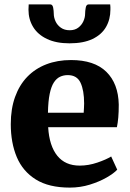

<svg xmlns="http://www.w3.org/2000/svg" viewBox="-20 -842 592 873"><path d="M297.5 11Q202 11 142.8 -26Q83.5 -63 56.2 -128Q29 -193 29 -277.5Q29 -347 48.5 -401.2Q68 -455.5 104 -492.8Q140 -530 190.5 -549.5Q241 -569 303 -569Q409 -569 463.5 -515.5Q518 -462 520 -366.5Q520 -332.5 517.8 -307.5Q515.5 -282.5 511.5 -263.5H199Q201.5 -221 212 -188.5Q222.5 -156 240.5 -133.8Q258.5 -111.5 284 -100.2Q309.5 -89 342.5 -89Q382.5 -89 422.8 -102.8Q463 -116.5 485.5 -130.5L513 -70.5Q498 -54 465 -35Q432 -16 388.5 -2.5Q345 11 297.5 11ZM198 -329.5H360.5Q361 -340.5 361.8 -350.8Q362.5 -361 362.5 -371.5Q362.5 -431 346.2 -465.8Q330 -500.5 288 -500.5Q269 -500.5 253 -493Q237 -485.5 225 -467.2Q213 -449 206 -415.5Q199 -382 198 -329.5ZM208.5 -822Q219 -822 221.8 -807Q224.5 -792 224.5 -779.5Q224.5 -762.5 232.5 -745Q240.5 -727.5 256.8 -716Q273 -704.5 297 -704.5Q320 -704.5 335.5 -716Q351 -727.5 359 -745Q367 -762.5 367 -779.5Q367 -792 369.8 -807Q372.5 -822 383 -822H481Q482 -818 482 -810Q482 -802 482 -798Q482 -754 462 -719.2Q442 -684.5 400.8 -664.8Q359.5 -645 296 -645Q235.5 -645 193.8 -664.8Q152 -684.5 130.8 -719.2Q109.5 -754 109.5 -798Q109.5 -804 110 -810Q110.5 -816 110.5 -822Z"/></svg>

Font: Merriweather 20pt Black
Style: Regular
Weight: 900
Version: Version 2.100